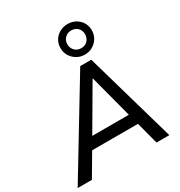

<svg xmlns="http://www.w3.org/2000/svg" viewBox="-253 -1146 1213 1297"><g transform="rotate(-30 354.0 -497.0)"><path d="M-28 0 399 -705H485L687 0H587L536 -194L571 -172H151L196 -192L83 0ZM429 -590 223 -238 200 -256H549L524 -237L431 -590ZM466 -756Q432 -756 404 -772.5Q376 -789 360 -816Q344 -843 344 -876Q344 -910 360 -936.5Q376 -963 404 -978.5Q432 -994 466 -994Q501 -994 528.5 -978.5Q556 -963 572 -936Q588 -909 588 -876Q588 -843 572 -816Q556 -789 528.5 -772.5Q501 -756 466 -756ZM466 -806Q497 -806 516 -826Q535 -846 535 -876Q535 -905 516 -924.5Q497 -944 466 -944Q436 -944 416.5 -924.5Q397 -905 397 -876Q397 -846 416.5 -826Q436 -806 466 -806Z"/></g></svg>

Font: Nunito Sans 12pt SemiBold
Style: Italic
Weight: 600
Italic angle: -9°
Designer: Vernon Adams
Foundry: Vernon Adams
Version: Version 3.101;gftools[0.9.27]